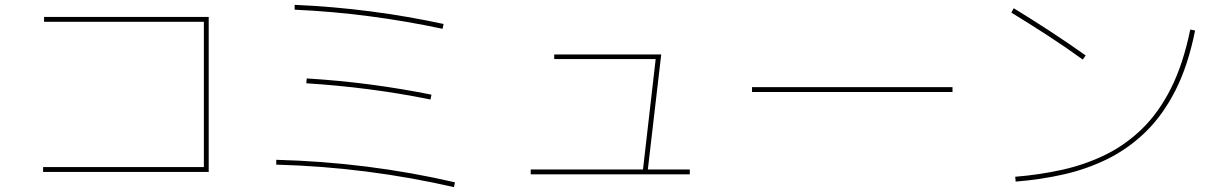

<svg xmlns="http://www.w3.org/2000/svg" viewBox="-20 -750 5040 793"><path d="M158 -40V-60H822V-660H162V-680H842V-40Z M1859 3 1855 23Q1677 -18 1493 -41.5Q1309 -65 1121 -70V-90Q1501 -80 1859 3ZM1762 -359 1758 -339Q1630 -365 1501.5 -381.5Q1373 -398 1245 -406L1247 -426Q1380 -418 1509 -401Q1638 -384 1762 -359ZM1812 -651 1808 -631Q1658 -663 1505 -683Q1352 -703 1197 -710V-730Q1357 -723 1510.5 -703Q1664 -683 1812 -651Z M2635 -44 2689 -514 2698 -506H2269V-525H2711L2655 -44ZM2829 -30H2172V-50H2829Z M3914 -390V-370H3086V-390Z M4175 0 4173 -20Q4274 -28 4368 -49Q4462 -70 4545 -110.5Q4628 -151 4697 -218Q4766 -285 4816.5 -385.5Q4867 -486 4896 -628L4916 -624Q4887 -479 4834.5 -376Q4782 -273 4710.5 -204Q4639 -135 4553.5 -93Q4468 -51 4372.5 -29.5Q4277 -8 4175 0ZM4464 -521 4452 -504Q4379 -557 4305.5 -604.5Q4232 -652 4157 -698L4167 -716Q4242 -670 4316.5 -621.5Q4391 -573 4464 -521Z"/></svg>

Font: Murecho Thin Thin
Style: Regular
Weight: 250
Version: Version 1.010